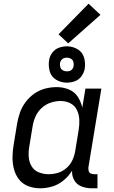

<svg xmlns="http://www.w3.org/2000/svg" viewBox="-20 -1008 616 1036"><path d="M197 8Q230 8 263 -2Q296 -12 323.5 -35Q351 -58 369 -87Q367 -59 381 -35Q395 -11 421 -1.5Q447 8 476 8H506V-68H489Q478 -68 469.5 -72Q461 -76 458.5 -85.5Q456 -95 457 -105L527 -530H441L424 -427Q417 -459 399.5 -486Q382 -513 351 -525.5Q320 -538 286 -538Q255 -538 224 -530Q193 -522 165.5 -503Q138 -484 118 -457Q98 -430 87.5 -400Q77 -370 72 -339L54 -229Q48 -195 47.5 -161.5Q47 -128 55 -96.5Q63 -65 82.5 -40Q102 -15 132.5 -3.5Q163 8 197 8ZM242 -68Q215 -68 189.5 -78Q164 -88 150.5 -111Q137 -134 135 -161.5Q133 -189 138 -217L156 -327Q160 -353 171.5 -379Q183 -405 204.5 -425Q226 -445 253 -454Q280 -463 307 -463Q336 -463 360 -450.5Q384 -438 395.5 -413.5Q407 -389 408 -360.5Q409 -332 404 -304L386 -194Q382 -169 371 -144.5Q360 -120 339 -101.5Q318 -83 293 -75.5Q268 -68 243 -68ZM341 -562Q362 -562 383.5 -569.5Q405 -577 419 -596Q433 -615 437 -636Q442 -668 433.5 -697.5Q425 -727 398.5 -742.5Q372 -758 341 -758Q319 -758 298 -750.5Q277 -743 262.5 -724Q248 -705 245 -684Q240 -652 248.5 -622.5Q257 -593 283.5 -577.5Q310 -562 341 -562ZM341 -623Q329 -623 319 -628.5Q309 -634 305.5 -645.5Q302 -657 304 -669Q306 -677 311 -684Q316 -691 324.5 -694Q333 -697 341 -697Q353 -697 363 -691Q373 -685 376 -674Q379 -663 377 -651Q376 -643 370.5 -635.5Q365 -628 357 -625.5Q349 -623 341 -623ZM348 -774 522 -928 458 -988 296 -823Z"/></svg>

Font: Iosevka Sparkle
Style: Italic
Weight: 400
Italic angle: -9°
Designer: Belleve Invis
Foundry: Belleve Invis
Version: Version 4.5.0; ttfautohint (v1.8.3)